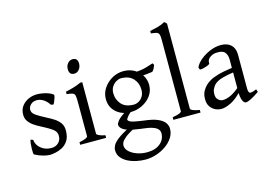

<svg xmlns="http://www.w3.org/2000/svg" viewBox="-122 -1007 2120 1501"><g transform="rotate(-15 938.0 -256.5)"><path d="M174 15Q151 15 118 6Q85 -3 52 -21Q49 -23 48 -37Q47 -51 47.5 -70.5Q48 -90 50 -109Q52 -128 56 -139L76 -133Q79 -92 113.5 -63Q148 -34 198 -34Q233 -34 255.5 -55.5Q278 -77 278 -111Q278 -134 266 -149.5Q254 -165 227.5 -181Q201 -197 157 -220Q131 -233 106.5 -250Q82 -267 66.5 -289.5Q51 -312 51 -342Q51 -383 72 -411Q93 -439 126 -454Q159 -469 196 -469Q217 -469 242 -464.5Q267 -460 289.5 -451.5Q312 -443 324 -432Q328 -428 323.5 -412Q319 -396 312 -379.5Q305 -363 300 -358L281 -362Q258 -396 232.5 -410.5Q207 -425 184 -425Q151 -425 132.5 -406Q114 -387 114 -366Q114 -340 140.5 -321Q167 -302 223 -273Q251 -259 278.5 -241.5Q306 -224 324 -199.5Q342 -175 342 -139Q342 -87 322 -56Q302 -25 272.5 -10Q243 5 215.5 10Q188 15 174 15Z M521 -549Q480 -549 480 -596Q480 -624 496.5 -643Q513 -662 536 -662Q577 -662 577 -616Q577 -589 561 -569Q545 -549 521 -549ZM421 0V-21Q490 -35 490 -51V-327Q490 -361 487 -378Q484 -395 469.5 -401Q455 -407 421 -410V-430Q452 -436 487 -446.5Q522 -457 546 -469H563V-51Q563 -45 579.5 -36.5Q596 -28 631 -21V0Z M887 244Q852 244 815 236.5Q778 229 746 213Q714 197 693.5 172Q673 147 673 111Q673 94 683.5 73.5Q694 53 726 28Q758 3 821 -30Q821 -30 830.5 -29Q840 -28 849.5 -24.5Q859 -21 860 -15Q808 13 784 33Q760 53 753 67Q746 81 746 93Q746 120 769.5 142.5Q793 165 831 178.5Q869 192 913 192Q979 192 1018.5 159.5Q1058 127 1058 76Q1058 59 1046 44Q1034 29 1002.5 18.5Q971 8 911 2Q847 -6 811.5 -17.5Q776 -29 761.5 -44.5Q747 -60 747 -75Q747 -84 762.5 -105Q778 -126 835 -163L904 -171Q860 -142 843.5 -121Q827 -100 827 -96Q827 -88 837 -80.5Q847 -73 874 -67Q901 -61 952 -54Q1023 -46 1062 -28.5Q1101 -11 1116.5 12Q1132 35 1132 59Q1132 99 1110 132.5Q1088 166 1052 191Q1016 216 972.5 230Q929 244 887 244ZM1141 -454Q1136 -440 1130.5 -429Q1125 -418 1113 -405Q1087 -401 1060 -398.5Q1033 -396 991 -397L969 -436Q1033 -439 1071 -450Q1109 -461 1132 -469ZM870 -145Q800 -145 753.5 -186Q707 -227 707 -294Q707 -342 734.5 -382Q762 -422 804.5 -445.5Q847 -469 895 -469Q943 -469 981 -448Q1019 -427 1041 -391Q1063 -355 1063 -313Q1063 -264 1035 -226Q1007 -188 962.5 -166.5Q918 -145 870 -145ZM861 -420Q846 -420 825.5 -409Q805 -398 790 -376Q775 -354 775 -322Q775 -271 808 -233Q841 -195 909 -195Q929 -195 949 -206.5Q969 -218 982 -239.5Q995 -261 995 -293Q995 -346 961.5 -383Q928 -420 861 -420Z M1175 0V-21Q1217 -28 1233 -35.5Q1249 -43 1249 -51V-633Q1249 -662 1243.5 -674.5Q1238 -687 1223 -691Q1208 -695 1180 -698V-718Q1215 -725 1245 -733Q1275 -741 1304 -757L1322 -740V-51Q1322 -44 1338.5 -36Q1355 -28 1395 -21V0Z M1869 -40Q1828 -12 1800.5 1.5Q1773 15 1760 15Q1743 15 1732.5 -11Q1722 -37 1722 -80V-343Q1722 -376 1705 -399Q1688 -422 1640 -420Q1608 -420 1582.5 -401.5Q1557 -383 1560 -354Q1561 -348 1543 -340.5Q1525 -333 1505 -328.5Q1485 -324 1477 -326L1470 -345Q1485 -378 1520 -406Q1555 -434 1598.5 -451.5Q1642 -469 1683 -469Q1736 -469 1765.5 -441Q1795 -413 1795 -362V-87Q1795 -49 1814 -49Q1821 -49 1832 -52Q1843 -55 1862 -63ZM1727 -238Q1670 -229 1638.5 -220.5Q1607 -212 1591 -202.5Q1575 -193 1564 -182Q1553 -169 1544.5 -152Q1536 -135 1536 -112Q1536 -86 1546 -72.5Q1556 -59 1568.5 -54Q1581 -49 1589 -49Q1619 -49 1653.5 -65Q1688 -81 1727 -115L1730 -79Q1685 -30 1639.5 -7.5Q1594 15 1561 15Q1537 15 1513 4Q1489 -7 1472.5 -30.5Q1456 -54 1456 -91Q1456 -129 1469 -153.5Q1482 -178 1500 -196Q1517 -212 1540 -225.5Q1563 -239 1606 -251.5Q1649 -264 1727 -275Z"/></g></svg>

Font: ChillKai
Style: Regular
Weight: 400
Designer: ChillType
Foundry: 寒蝉字型
Version: Version 2.000